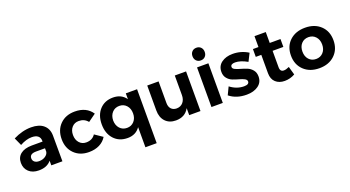

<svg xmlns="http://www.w3.org/2000/svg" viewBox="-61 -1516 4464 2449"><g transform="rotate(-20 2171.0 -291.5)"><path d="M32 -161Q32 -237 85.5 -279.5Q139 -322 237 -323H385V-333Q385 -376 356.5 -399.5Q328 -423 273 -423Q198 -423 113 -376L65 -482Q189 -544 308 -544Q416 -544 475.5 -493Q535 -442 536 -351L537 0H386V-63Q330 7 217 7Q132 7 82 -39.5Q32 -86 32 -161ZM176 -171Q176 -140 198.5 -121.5Q221 -103 260 -103Q308 -103 343 -126Q378 -149 385 -184V-232H264Q176 -232 176 -171Z M624 -267Q624 -391 700 -467Q776 -543 900 -543Q1058 -543 1133 -430L1029 -355Q982 -413 906 -412Q849 -412 813.5 -372Q778 -332 778 -268Q778 -203 814 -162.5Q850 -122 906 -122Q990 -122 1031 -185L1137 -113Q1103 -56 1041.5 -25Q980 6 898 6Q776 6 700 -69.5Q624 -145 624 -267Z M1169 -271Q1169 -394 1237.5 -469Q1306 -544 1419 -544Q1533 -544 1593 -459V-538H1746V194H1593V-79Q1534 6 1423 6Q1308 6 1238.5 -70Q1169 -146 1169 -271ZM1323 -267Q1324 -201 1361.5 -159.5Q1399 -118 1459 -118Q1518 -118 1555.5 -159.5Q1593 -201 1593 -267Q1593 -333 1555.5 -374.5Q1518 -416 1459 -416Q1399 -416 1361.5 -374.5Q1324 -333 1323 -267Z M1884 -200V-538H2038V-244Q2038 -193 2065 -164Q2092 -135 2139 -135Q2194 -136 2226 -174Q2258 -212 2258 -272V-538H2411V0H2258V-95Q2203 6 2078 6Q1989 6 1936.5 -49.5Q1884 -105 1884 -200Z M2577 -629Q2554 -653 2554 -691Q2554 -729 2577 -753Q2600 -777 2637 -777Q2674 -777 2697 -753Q2720 -729 2720 -691Q2720 -653 2697 -629Q2674 -605 2637 -605Q2600 -605 2577 -629ZM2560 0V-538H2714V0Z M2806 -69 2856 -173Q2943 -106 3043 -106Q3111 -106 3111 -148Q3111 -171 3082.5 -186Q3054 -201 3013 -212Q2972 -223 2930.5 -239Q2889 -255 2860.5 -290Q2832 -325 2832 -377Q2832 -457 2892 -501Q2952 -545 3044 -545Q3159 -545 3254 -485L3201 -380Q3108 -432 3037 -432Q2975 -432 2975 -392Q2975 -370 3004 -356Q3033 -342 3075 -330.5Q3117 -319 3158.5 -302.5Q3200 -286 3229 -250.5Q3258 -215 3258 -162Q3258 -82 3196 -38Q3134 6 3039 6Q2899 6 2806 -69Z M3310 -408V-514H3385V-662H3538V-514H3684V-407H3538V-185Q3538 -152 3551.5 -137Q3565 -122 3590 -123Q3619 -123 3662 -143L3694 -30Q3630 7 3554 7Q3479 7 3432 -36Q3385 -79 3385 -159V-408Z M3737 -269Q3737 -393 3816.5 -468Q3896 -543 4026 -543Q4155 -543 4234.5 -468Q4314 -393 4314 -269Q4314 -146 4234.5 -70Q4155 6 4026 6Q3896 6 3816.5 -70Q3737 -146 3737 -269ZM4026 -119Q4085 -119 4122.5 -160Q4160 -201 4160 -267Q4160 -333 4122.5 -374Q4085 -415 4026 -415Q3966 -415 3929 -374Q3892 -333 3892 -267Q3892 -201 3929 -160Q3966 -119 4026 -119Z"/></g></svg>

Font: Trueno
Style: SBd
Weight: 600
Designer: Julieta Ulanovsky
Foundry: Julieta Ulanovsky
Version: Version 3.001b